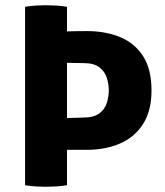

<svg xmlns="http://www.w3.org/2000/svg" viewBox="-20 -709 631 735"><path d="M153.5 -586Q196 -587.5 234.5 -588.8Q273 -590 313 -590Q384 -590 439.8 -567Q495.5 -544 527.8 -494Q560 -444 560 -363Q560 -285 527.8 -234.5Q495.5 -184 439.8 -159.8Q384 -135.5 313 -135.5H153.5V-253.5Q163.5 -254 184.5 -255Q205.5 -256 229.2 -256.8Q253 -257.5 272.5 -258.2Q292 -259 299.5 -259Q339.5 -259 360.5 -275Q381.5 -291 389 -315.2Q396.5 -339.5 396.5 -363Q396.5 -386.5 389 -410.8Q381.5 -435 360.5 -451.2Q339.5 -467.5 299.5 -467.5Q289.5 -467.5 263 -468Q236.5 -468.5 206 -469Q175.5 -469.5 153.5 -469.5ZM76 -683Q95.5 -686.5 118.5 -687.8Q141.5 -689 156 -689Q172 -689 194.2 -687.8Q216.5 -686.5 236.5 -683V0Q216.5 3.5 194.2 4.8Q172 6 156 6Q141.5 6 118.5 4.8Q95.5 3.5 76 0Z"/></svg>

Font: Signika SC
Style: Regular
Weight: 300
Designer: Anna Giedryś
Foundry: Anna Giedryś
Version: Version 2.000